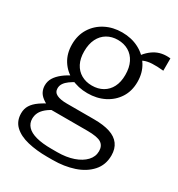

<svg xmlns="http://www.w3.org/2000/svg" viewBox="-181 -645 925 999"><g transform="rotate(30 281.5 -145.5)"><path d="M551 -453Q511 -457 482.5 -455.5Q454 -454 434.5 -445.5Q415 -437 401 -417L388 -431Q401 -458 418.5 -477Q436 -496 456.5 -508.5Q477 -521 500.5 -525.5Q524 -530 551 -527ZM267 -154Q211 -154 166.5 -176.5Q122 -199 96.5 -239.5Q71 -280 71 -335Q71 -390 97 -431.5Q123 -473 167.5 -496Q212 -519 267 -519Q323 -519 367.5 -496Q412 -473 438 -431.5Q464 -390 464 -335Q464 -280 438 -239.5Q412 -199 367.5 -176.5Q323 -154 267 -154ZM267 -200Q304 -200 332 -216Q360 -232 375.5 -262Q391 -292 391 -335Q391 -379 375.5 -410Q360 -441 332 -457.5Q304 -474 267 -474Q231 -474 203 -457.5Q175 -441 159.5 -410Q144 -379 144 -335Q144 -292 159.5 -262Q175 -232 203 -216Q231 -200 267 -200ZM251 237Q187 237 134.5 224.5Q82 212 51.5 183.5Q21 155 21 108Q21 81 34 60Q47 39 73.5 20.5Q100 2 140 -17L167 6Q139 19 120.5 34.5Q102 50 93.5 67Q85 84 85 104Q85 131 103 150.5Q121 170 158 180Q195 190 251 190H284Q339 190 381 175.5Q423 161 447 135.5Q471 110 471 77Q471 45 448.5 30Q426 15 364 15H141H139Q109 2 90 -12Q71 -26 63 -43Q55 -60 55 -79Q55 -104 67.5 -124.5Q80 -145 104 -164Q128 -183 164 -200L193 -177Q171 -166 154.5 -154Q138 -142 129 -128.5Q120 -115 120 -99Q120 -75 141.5 -64.5Q163 -54 202 -54H366Q423 -54 461 -41.5Q499 -29 518.5 -2.5Q538 24 538 64Q538 121 503 160Q468 199 410.5 218Q353 237 285 237Z"/></g></svg>

Font: Roboto Serif 36pt Light
Style: Regular
Weight: 300
Designer: Greg Gazdowicz
Foundry: Commercial Type
Version: Version 1.008